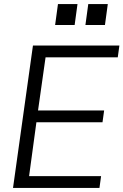

<svg xmlns="http://www.w3.org/2000/svg" viewBox="-20 -924 607 944"><path d="M44 0 142 -700H567L559 -642H204L167 -381H492L484 -323H159L123 -58H477L469 0ZM251 -801 265 -904H361L347 -801ZM400 -801 414 -904H510L496 -801Z"/></svg>

Font: Host Grotesk Light
Style: Italic
Weight: 300
Italic angle: -8°
Designer: Doğukan Karapınar based on Poppins by Indian Type Foundry, Jonny Pinhorn
Foundry: Element Type
Version: Version 1.001; ttfautohint (v1.8.4.7-5d5b)